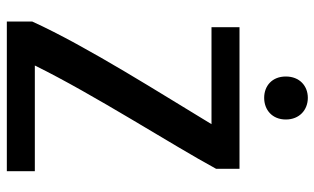

<svg xmlns="http://www.w3.org/2000/svg" viewBox="-204 -736 943 576"><g transform="rotate(90 268.0 -447.5)"><path d="M273 -768C237 -768 209 -792 209 -833C209 -874 237 -899 273 -899C309 -899 338 -874 338 -833C338 -792 309 -768 273 -768ZM493 4H44V-72C119 -237 264 -464 352 -610H61V-694H486V-624C415 -493 263 -257 176 -80H493Z"/></g></svg>

Font: Repo Medium
Style: Regular
Weight: 500
Designer: Stefan Peev
Foundry: Context Ltd
Version: Version 1.502